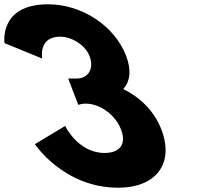

<svg xmlns="http://www.w3.org/2000/svg" viewBox="-180 -860 926 895"><path d="M16.9 -587C16.9 -587 -3.4 -689 100.6 -689C153.6 -689 217.2 -651 237.6 -598C260.7 -538 228.7 -494 178.7 -494H137.7L185.1 -371C185.1 -371 198.8 -377 218.8 -377C284.8 -377 357 -327 384.4 -256C411.3 -186 376.4 -147 307.4 -147C183.4 -147 123.8 -273 123.8 -273L-17.4 -188C-17.4 -188 116.8 15 370.8 15C547.8 15 633.2 -98 572.4 -256C538.9 -343 473.6 -406 394.6 -445C426.1 -480 434 -532 407.8 -600C353.9 -740 201.4 -840 44.4 -840C-186.6 -840 -158.9 -659 -158.9 -659Z"/></svg>

Font: Hussar
Style: BdOpOblFour
Weight: 700
Foundry: Cannot Into Space Fonts
Version: Version 2.00